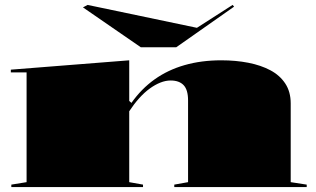

<svg xmlns="http://www.w3.org/2000/svg" viewBox="-20 -760 1284 780"><path d="M1226 -10V0H688V-10L744 -20V-352Q744 -395 726 -414Q708 -433 673 -433Q653 -433 631.5 -424.5Q610 -416 588 -400Q566 -384 545 -360.5Q524 -337 505 -308V-20L561 -10V0H26V-10L88 -20V-466H24V-477L505 -515V-350L514 -342Q554 -399 608 -437.5Q662 -476 730 -495.5Q798 -515 879 -515Q938 -515 989 -505Q1040 -495 1078.5 -474.5Q1117 -454 1139 -420.5Q1161 -387 1161 -340V-20ZM925 -740 931 -733 696 -568H552L317 -730L336 -740L780 -647Z"/></svg>

Font: Kalnia Expanded SemiBold
Style: Regular
Weight: 600
Width: 7
Designer: Frida Medrano
Foundry: Frida Medrano
Version: Version 1.105